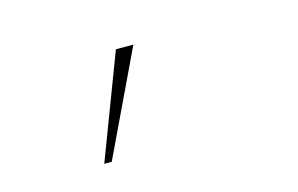

<svg xmlns="http://www.w3.org/2000/svg" viewBox="-47 -176 693 446"><g transform="rotate(-15 300.0 47.0)"><path d="M253 -78H295L176 172H158Z"/></g></svg>

Font: IBM Plex Mono Thin
Style: Italic
Weight: 100
Italic angle: -9°
Monospace: yes
Designer: Mike Abbink, Paul van der Laan, Pieter van Rosmalen
Foundry: Bold Monday
Version: Version 2.3